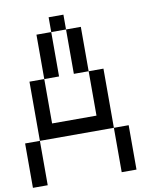

<svg xmlns="http://www.w3.org/2000/svg" viewBox="-98 -991 862 1065"><g transform="rotate(-10 333.5 -458.5)"><path d="M0 0V-250H83.3V0ZM83.3 -250V-583.3H166.7V-333.3H416.7V-583.3H500V-250ZM250 -916.7H333.3V-833.3H250ZM166.7 -583.3V-833.3H250V-583.3ZM333.3 -583.3V-833.3H416.7V-583.3ZM500 0V-250H583.3V0Z"/></g></svg>

Font: Galmuri11 Regular
Style: Regular
Weight: 400
Designer: Minseo Lee (Quiple)
Version: Version 2.356;hotconv 1.1.0;makeotfexe 2.6.0 DEVELOPMENT